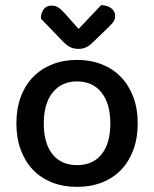

<svg xmlns="http://www.w3.org/2000/svg" viewBox="-20 -716 602 750"><path d="M518 -234Q518 -177 501 -131Q484 -85 453.5 -53Q423 -21 379 -3.5Q335 14 281 14Q227 14 183 -3.5Q139 -21 108.5 -53Q78 -85 61 -131Q44 -177 44 -234Q44 -291 61 -337Q78 -383 109 -415Q140 -447 184 -464.5Q228 -482 281 -482Q334 -482 378 -464.5Q422 -447 453 -414.5Q484 -382 501 -336.5Q518 -291 518 -234ZM281 -398Q221 -398 186 -355Q151 -312 151 -234Q151 -156 185 -113.5Q219 -71 281 -71Q343 -71 377 -113.5Q411 -156 411 -234Q411 -311 376.5 -354.5Q342 -398 281 -398ZM287 -603 375 -696Q401 -695 415.5 -683Q430 -671 430 -654Q430 -640 421.5 -629Q413 -618 398 -604L340 -548Q317 -525 287 -525Q269 -525 255 -531.5Q241 -538 222 -558L140 -643V-648Q140 -665 150.5 -679.5Q161 -694 181 -694Q196 -694 206.5 -687.5Q217 -681 233 -664Z"/></svg>

Font: Baloo Tammudu 2 Medium
Style: Regular
Weight: 500
Designer: Maithili Shingre, Omkar Shende and Ek Type
Foundry: Ek Type
Version: Version 1.640;hotconv 1.0.111;makeotfexe 2.5.65597; ttfautoh